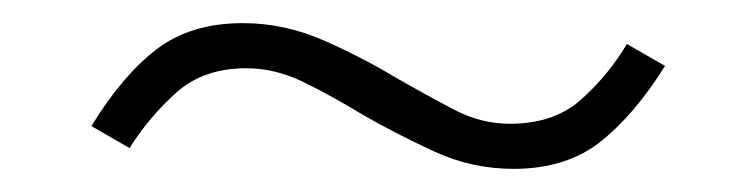

<svg xmlns="http://www.w3.org/2000/svg" viewBox="-20 -370 640 166"><path d="M424 -224Q388 -224 355.5 -239Q323 -254 295 -270Q267 -287 242.5 -299Q218 -311 193 -311Q156 -311 132.5 -290Q109 -269 92 -242L59 -261Q86 -305 115.5 -327.5Q145 -350 190 -350Q226 -350 260 -335Q294 -320 322 -303Q350 -287 373 -275Q396 -263 421 -263Q459 -263 482.5 -284Q506 -305 522 -332L555 -313Q528 -270 498.5 -247Q469 -224 424 -224Z"/></svg>

Font: Nunito Sans ExtraLight
Style: Italic
Weight: 200
Italic angle: -9°
Designer: Vernon Adams
Foundry: Vernon Adams
Version: Version 3.006; ttfautohint (v1.8.3)